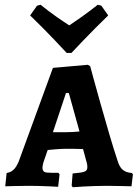

<svg xmlns="http://www.w3.org/2000/svg" viewBox="-20 -783 584 809"><path d="M261 -560H281C281 -560 363 -648 436 -718L407 -759L392 -763C347 -727 299 -694 272 -676C244 -694 196 -726 151 -763L136 -759L107 -718C180 -648 261 -560 261 -560ZM287 6C287 6 358 0 430 0C468 0 534 2 534 2L540 -48L536 -54C501 -57 486 -71 475 -107C435 -226 360 -504 360 -504L350 -510L203 -497L59 -103C46 -72 32 -58 8 -54L2 2C2 2 57 0 103 0C155 0 225 4 225 4L231 -48L226 -55H195C167 -55 159 -59 159 -77C159 -81 160 -88 163 -99L181 -151C202 -153 233 -156 257 -156C276 -156 309 -156 330 -155L344 -103C347 -94 348 -86 348 -80C348 -60 340 -57 286 -52L282 0ZM203 -226 258 -391H270L315 -229C298 -227 274 -226 257 -226Z"/></svg>

Font: Alegreya SC
Style: Bold
Weight: 700
Designer: Juan Pablo del Peral
Foundry: Huerta Tipografica
Version: Version 2.007;PS 002.007;hotconv 1.0.88;makeotf.lib2.5.64775